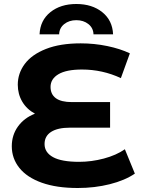

<svg xmlns="http://www.w3.org/2000/svg" viewBox="-20 -929 707 961"><path d="M655 -60Q605 -26 529.5 -7Q454 12 369 12Q263 12 189 -14.5Q115 -41 77 -88.5Q39 -136 39 -197Q39 -253 70 -296Q101 -339 155 -360Q114 -382 91.5 -420Q69 -458 69 -505Q69 -562 104 -609Q139 -656 210 -684Q281 -712 384 -712Q452 -712 517 -698.5Q582 -685 630 -662L585 -538Q493 -581 390 -581Q312 -581 272.5 -557.5Q233 -534 233 -494Q233 -457 259.5 -437.5Q286 -418 340 -418H531V-290H330Q269 -290 236 -269Q203 -248 203 -208Q203 -166 245.5 -142.5Q288 -119 376 -119Q438 -119 500 -135.5Q562 -152 605 -182ZM362 -909Q441 -909 492 -868Q543 -827 546 -757H448Q447 -789 422.5 -808.5Q398 -828 362 -828Q326 -828 301.5 -808.5Q277 -789 276 -757H178Q181 -827 232 -868Q283 -909 362 -909Z"/></svg>

Font: Montserrat Alternates
Style: Bold
Weight: 700
Designer: Julieta Ulanovsky
Foundry: Julieta Ulanovsky
Version: Version 7.200